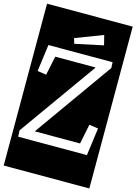

<svg xmlns="http://www.w3.org/2000/svg" viewBox="-173 -1000 919 1295"><g transform="rotate(15 287.0 -352.0)"><path d="M512 0 538 -193 475 -202 447 -64H133V-67L519 -610L517 -650H69L44 -462L106 -453L134 -586H414V-583L30 -44L32 0ZM-12 -917H586V213H-12ZM432 -745 415 -813 224 -740 235 -703Z"/></g></svg>

Font: Zilla Slab Regular Highlight
Style: Regular
Weight: 410
Designer: Typotheque Type Foundry
Foundry: Typotheque type foundry
Version: Version 1.0; 2017